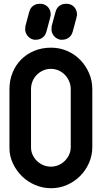

<svg xmlns="http://www.w3.org/2000/svg" viewBox="-20 -985 539 1015"><path d="M30 -514Q30 -560 46 -600Q62 -640 91 -669.5Q120 -699 160.5 -716Q201 -733 250 -733Q295 -733 334.5 -716Q374 -699 403.5 -669Q433 -639 450.5 -599Q468 -559 468 -513V-208Q468 -163 450.5 -123.5Q433 -84 403.5 -54.5Q374 -25 334.5 -7.5Q295 10 250 10Q206 10 166 -7Q126 -24 96 -53.5Q66 -83 48 -121.5Q30 -160 30 -202ZM144 -206Q144 -185 152.5 -166.5Q161 -148 175.5 -134Q190 -120 209 -112Q228 -104 249 -104Q270 -104 289 -112Q308 -120 322.5 -134.5Q337 -149 345.5 -167.5Q354 -186 354 -207V-514Q354 -536 345.5 -555.5Q337 -575 323 -589.5Q309 -604 290 -612.5Q271 -621 249 -621Q227 -621 208 -612.5Q189 -604 174.5 -589.5Q160 -575 152 -555.5Q144 -536 144 -514ZM135 -924V-923Q140 -943 155 -954Q170 -965 190 -965H196H199Q201 -965 206 -963L205 -964Q225 -959 236.5 -944Q248 -929 248 -908Q248 -905 247.5 -901.5Q247 -898 245 -893L246 -894L225 -816V-817Q220 -797 204.5 -786Q189 -775 171 -775H164H160Q158 -775 156 -776Q137 -781 125 -796.5Q113 -812 113 -831Q113 -833 113.5 -834.5Q114 -836 114 -838V-846ZM274 -924V-923Q279 -943 294 -954Q309 -965 329 -965H335H338Q340 -965 345 -963L344 -964Q364 -959 375.5 -944Q387 -929 387 -908Q387 -905 386.5 -901.5Q386 -898 384 -893L385 -894L364 -816V-817Q359 -797 343.5 -786Q328 -775 310 -775H303H299Q297 -775 295 -776Q276 -781 264 -796.5Q252 -812 252 -831Q252 -833 252.5 -834.5Q253 -836 253 -838V-846Z"/></svg>

Font: VDS
Style: Bold
Weight: 700
Designer: artmaker
Foundry: artmaker
Version: Version 1.000 2009 initial release